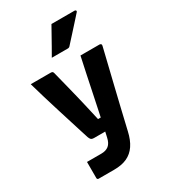

<svg xmlns="http://www.w3.org/2000/svg" viewBox="-239 -917 1078 1227"><g transform="rotate(-30 300.0 -303.5)"><path d="M549 -540Q554 -540 558.5 -536Q563 -532 561 -524Q544 -453 528.5 -389.5Q513 -326 497.5 -261.5Q482 -197 465 -126Q448 -55 428 31Q415 89 389.5 126.5Q364 164 325 182Q286 200 229 200Q215 200 196.5 200Q178 200 160.5 200Q143 200 130.5 200Q118 200 115 200Q110 200 107 197Q104 194 104 189V70H124Q146 70 167 70Q188 70 210 70Q244 70 264.5 53.5Q285 37 293 0Q299 -25 308.5 -69Q318 -113 330 -169.5Q342 -226 355 -289Q368 -352 381.5 -416.5Q395 -481 408 -540Q424 -540 441 -540Q458 -540 475.5 -540Q493 -540 511.5 -540Q530 -540 549 -540ZM187 -540Q197 -540 201 -537Q205 -534 207 -526Q226 -452 238 -403Q250 -354 258.5 -320Q267 -286 273 -259Q279 -232 286 -202.5Q293 -173 302 -132H367L343 -40H221Q212 -40 205.5 -42Q199 -44 195 -49.5Q191 -55 187 -65Q183 -77 172 -112Q161 -147 145 -198Q129 -249 110.5 -308Q92 -367 74 -427Q56 -487 41 -540Q58 -540 76 -540Q94 -540 112 -540Q130 -540 149 -540Q168 -540 187 -540ZM348 -807Q395 -807 434 -807Q473 -807 519 -807Q525 -807 528 -802Q531 -797 526 -792Q501 -764 478 -738.5Q455 -713 431 -686.5Q407 -660 377 -627Q375 -624 370.5 -621.5Q366 -619 360 -619Q328 -619 299.5 -619Q271 -619 242 -619Q260 -650 277.5 -681Q295 -712 312.5 -743.5Q330 -775 348 -807Z"/></g></svg>

Font: Recursive ExtraBold
Style: Regular
Weight: 800
Version: Version 1.085